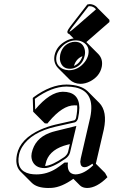

<svg xmlns="http://www.w3.org/2000/svg" viewBox="-20 -852 557 938"><path d="M246.6 -582Q256.3 -627.9 303.7 -652.8Q321.8 -662.1 339.8 -664.1L317.9 -686Q314 -687 311.5 -689Q308.6 -693.4 309.1 -697.8Q312 -708 323.7 -723.1L406.7 -830.1Q412.1 -831.5 418.5 -832Q438.5 -831.1 452.6 -817.9Q456.1 -814.5 458 -811.5L514.6 -754.9V-744.6L401.9 -646.5Q403.3 -645 403.8 -644.5L460.4 -587.9Q484.4 -562.5 477.1 -525.4Q467.3 -479 420.4 -454.6Q396.5 -442.4 372.6 -442.4Q340.8 -443.4 320.3 -462.9L263.7 -519.5Q239.3 -545.4 246.6 -582ZM341.3 -529.8Q372.1 -543 382.8 -577.6Q351.6 -564.9 341.3 -529.8ZM200.7 -41Q233.9 -43.5 293 -84Q308.6 -95.7 312.5 -109.9L321.3 -147.9L311.5 -145.5Q228 -125 207 -66.9Q203.6 -56.6 201.2 -45.4Q200.7 -42.5 200.7 -41ZM356.9 -336.9Q350.6 -337.4 343.3 -337.4Q285.6 -337.4 218.3 -256.8Q214.4 -252.4 211.4 -248.5L198.7 -249.5L142.1 -306.2L140.1 -373L144 -377Q228 -439 305.2 -439Q375.5 -438 408.7 -405.8L465.3 -349.1Q505.4 -307.1 487.3 -220.2Q486.3 -215.8 471.7 -152.8Q454.6 -80.6 448.2 -52.2L493.2 -7.3L504.9 13.7Q452.1 66.4 405.3 66.4Q383.3 65.9 371.1 54.2L338.4 21.5Q281.2 62.5 232.9 65.9Q223.6 66.4 214.4 66.4Q161.1 65.9 135.7 41.5L79.1 -15.1Q51.8 -43.9 63 -98.1Q79.1 -174.3 178.2 -218.8Q211.9 -233.9 250.5 -243.2L343.3 -264.2Q349.6 -267.6 351.6 -275.9Q358.9 -312 356.9 -336.9ZM301.3 -45.9V-47.9H299.3ZM412.6 -821.3 331.5 -716.8Q320.3 -701.7 318.8 -696.3Q325.7 -699.2 338.9 -710.9L448.2 -805.7V-807.6Q436 -821.3 418.5 -821.8Q415 -821.8 412.6 -821.3ZM374.5 -78.1Q378.4 -95.7 405.8 -213.4Q419.9 -274.4 420.9 -278.8Q446.3 -403.3 349.1 -424.8Q329.1 -428.7 305.2 -429.2Q231.4 -428.7 150.4 -369.1L151.9 -316.9Q224.1 -402.8 286.6 -403.8Q366.2 -403.8 367.7 -327.1Q367.7 -325.2 367.7 -324.2Q367.2 -301.3 361.3 -273.9Q356.9 -258.8 346.2 -254.4L252.9 -233.4Q132.3 -206.1 87.9 -133.8Q76.7 -114.7 72.8 -95.7Q57.6 -17.6 126 -2.9Q141.1 0 157.7 0Q209.5 0 254.9 -28.8Q271.5 -39.6 293 -56.2L295.9 -58.1H312L311 -47.4Q309.6 -1.5 349.1 0Q390.6 -1 435.5 -44.9L431.6 -52.2Q407.7 -35.2 393.6 -35.2Q374 -35.2 372.6 -58.1Q372.6 -60.1 372.1 -61Q372.6 -69.3 374.5 -78.1ZM353 -236.8 322.3 -107.9Q317.4 -88.4 298.3 -75.7Q233.4 -30.8 197.8 -30.8Q150.9 -30.8 136.7 -68.8Q133.3 -79.6 133.3 -89.8Q133.8 -97.2 134.8 -104Q149.9 -174.8 220.7 -202.1Q235.8 -208 252.4 -211.9ZM256.3 -580.1Q247.6 -538.1 282.2 -517.6Q291.5 -512.7 301.3 -510.7Q308.6 -509.3 315.9 -508.8Q362.8 -508.8 394.5 -549.8Q407.2 -566.9 411.1 -584Q420.4 -627.4 383.8 -647Q375 -651.4 366.2 -653.3Q358.4 -654.8 351.6 -654.8Q307.1 -654.8 275.4 -616.7Q260.7 -599.1 256.3 -580.1ZM345.7 -647.9Q382.8 -647.9 393.1 -613.3Q395.5 -604.5 395.5 -596.2Q395.5 -587.9 393.6 -580.1Q385.3 -540 350.6 -522.9Q336.4 -516.1 321.8 -516.1Q284.7 -516.1 274.4 -552.2Q272 -561.5 272.5 -569.8Q272.9 -577.6 273.9 -584Q283.2 -627 319.8 -642.6Q333 -647.9 345.7 -647.9Z"/></svg>

Font: Linux Biolinum Shadow O
Style: Italic
Weight: 400
Italic angle: -12°
Designer: Philipp H. Poll
Foundry: Philipp H. Poll
Version: Version 0.6.2